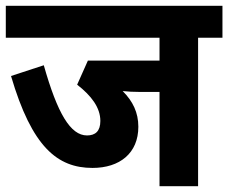

<svg xmlns="http://www.w3.org/2000/svg" viewBox="-20 -642 787 662"><path d="M663 -512H747V-622H0V-512H530V-433H283L246 -350C295 -312 326 -271 326 -225C326 -190 309 -175 280 -175C223 -175 178 -251 131 -417L18 -380C90 -135 178 -63 299 -63C393 -63 457 -114 457 -205C457 -254 438 -293 403 -328C420 -326 441 -325 463 -325H530V0H663Z"/></svg>

Font: Noto Sans Devanagari SemiCondensed
Style: Bold
Weight: 700
Width: 4
Designer: Jelle Bosma - Monotype Design Team
Foundry: Monotype Imaging Inc.
Version: Version 2.004